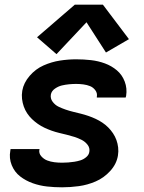

<svg xmlns="http://www.w3.org/2000/svg" viewBox="-20 -791 616 819"><path d="M245 8Q280 8 316.5 3Q353 -2 388 -17Q423 -32 450 -61.5Q477 -91 483 -127Q486 -145 484 -162Q482 -179 476.5 -194Q471 -209 462 -222.5Q453 -236 441.5 -247.5Q430 -259 416.5 -268Q403 -277 388 -284Q373 -291 357 -296.5Q341 -302 325 -306Q309 -310 292.5 -314Q276 -318 260 -323.5Q244 -329 229.5 -336Q215 -343 204.5 -357Q194 -371 197 -388Q200 -403 214.5 -413Q229 -423 244 -426.5Q259 -430 274.5 -431.5Q290 -433 305 -433Q320 -433 335.5 -431Q351 -429 364.5 -423.5Q378 -418 387 -405.5Q396 -393 393 -378V-375H516Q517 -379 518 -382Q523 -414 512 -443Q501 -472 478.5 -491Q456 -510 427.5 -520.5Q399 -531 368 -534.5Q337 -538 305 -538Q270 -538 235 -532.5Q200 -527 166 -512Q132 -497 106.5 -467.5Q81 -438 75 -404Q72 -386 74 -369Q76 -352 81.5 -336.5Q87 -321 96 -307.5Q105 -294 116.5 -283Q128 -272 141.5 -262.5Q155 -253 170 -246Q185 -239 200.5 -233.5Q216 -228 232.5 -224Q249 -220 265.5 -216Q282 -212 297.5 -207Q313 -202 328 -194.5Q343 -187 353.5 -173.5Q364 -160 361 -143Q359 -130 347.5 -120.5Q336 -111 323 -107Q310 -103 297 -101Q284 -99 271 -98Q258 -97 245 -97Q228 -97 212 -99Q196 -101 181.5 -106.5Q167 -112 156 -124.5Q145 -137 148 -153Q148 -154 149 -155H25Q24 -152 24 -148Q18 -116 30 -86.5Q42 -57 66 -38.5Q90 -20 119.5 -9.5Q149 1 180.5 4.5Q212 8 245 8ZM221 -560 349 -696 432 -567 530 -624 419 -771H299L138 -632Z"/></svg>

Font: Iosevka Sparkle Oblique
Style: Bold
Weight: 700
Italic angle: -9°
Designer: Belleve Invis
Foundry: Belleve Invis
Version: Version 4.5.0; ttfautohint (v1.8.3)